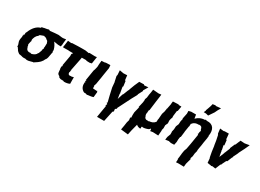

<svg xmlns="http://www.w3.org/2000/svg" viewBox="-30 -1673 3755 2769"><g transform="rotate(30 1848.0 -289.0)"><path d="M623 -407 627 -427 629 -430 632 -473 639 -534 601 -528 578 -527 559 -529 514 -535 454 -531 376 -523 357 -532C357 -527 358 -535 355 -533C324 -522 304 -523 283 -518C273 -511 256 -516 240 -505C249 -501 239 -500 240 -496C175 -476 128 -424 92 -334C84 -328 84 -305 86 -294C77 -286 75 -289 71 -279C81 -283 80 -283 76 -278C71 -273 67 -269 72 -263L67 -257C66 -260 78 -247 73 -256C61 -207 59 -175 67 -158C79 -131 83 -112 81 -93C91 -90 101 -82 96 -81C110 -65 112 -59 116 -51C129 -32 150 -19 159 -12C174 -8 192 -8 200 -5C228 5 243 4 271 2C307 16 337 2 374 -7C365 -6 378 -6 375 -13C373 -1 386 -13 386 -10C382 -9 391 -15 395 -9C431 -34 475 -55 504 -100C513 -105 515 -128 534 -148C547 -173 548 -189 554 -223C550 -222 558 -230 556 -226C554 -244 564 -261 565 -275C557 -282 561 -280 562 -293L560 -290C561 -290 554 -283 561 -303C559 -307 560 -298 563 -306C552 -305 564 -307 561 -310C548 -361 530 -388 506 -420L578 -408ZM344 -420 345 -414C355 -416 372 -409 379 -405C388 -400 395 -390 401 -386C422 -381 419 -357 428 -346C425 -323 430 -292 423 -267L429 -258C421 -257 418 -236 417 -240C420 -216 404 -195 400 -177C399 -161 381 -157 381 -143C361 -120 337 -107 298 -100C303 -99 300 -103 301 -105C292 -101 298 -106 297 -109C252 -99 224 -116 217 -154C213 -152 216 -164 209 -165C216 -177 204 -187 202 -199C206 -210 208 -235 212 -246C214 -252 217 -258 219 -265C210 -272 209 -269 218 -278C221 -274 212 -287 212 -279C220 -316 234 -357 267 -376C271 -395 281 -395 290 -401C313 -408 320 -414 344 -420Z M902 4C903 5 915 9 906 15L910 10C912 3 915 12 917 11C951 12 985 5 1010 -8L1009 -65V-117C985 -110 974 -106 961 -109C925 -99 914 -123 916 -152C926 -155 923 -153 921 -160L922 -168V-178L927 -186H922L962 -387L967 -418L1046 -419L1042 -413L1103 -411L1134 -419L1152 -534L1122 -530C1090 -531 1060 -532 1028 -533L1022 -525L961 -535H896L837 -534L736 -530L734 -524L673 -530L662 -450L656 -413L684 -412L752 -413L754 -411H827L810 -387L811 -355L781 -187L787 -178L781 -164L774 -158C780 -149 772 -132 780 -116C783 -96 781 -77 786 -58C792 -39 809 -29 823 -23C818 -13 833 -5 844 -2C857 7 885 2 902 4Z M1327 -184 1334 -188 1354 -306 1362 -360 1369 -403 1382 -483 1378 -531H1361L1305 -529L1283 -523L1236 -521L1230 -463L1228 -415L1216 -366L1207 -342L1179 -169L1190 -167L1179 -153L1177 -154C1182 -144 1186 -143 1177 -140C1188 -143 1184 -143 1190 -137C1180 -128 1185 -133 1181 -134C1176 -72 1193 -35 1231 -8C1248 3 1259 3 1277 1C1283 6 1293 11 1313 6L1310 5C1320 6 1322 0 1318 5C1346 2 1381 -3 1399 -11L1408 -98L1397 -117L1389 -109C1385 -109 1381 -111 1376 -112C1349 -115 1341 -113 1329 -115C1328 -127 1326 -140 1327 -159C1325 -160 1323 -162 1320 -164L1333 -176C1331 -179 1330 -182 1327 -184Z M1713 -161 1701 -241 1705 -251 1702 -253 1687 -339V-352L1693 -359L1682 -442L1670 -448L1661 -526L1600 -523L1533 -535L1538 -460L1534 -445L1533 -439L1550 -360L1547 -357L1553 -356L1561 -266C1576 -191 1595 -118 1613 -44L1602 -34L1610 -29L1619 -23L1617 -12L1608 2L1618 1L1607 10L1617 15L1584 211H1702L1741 27L1742 37L1756 20L1753 10V9V-5L1749 -3L1755 -21L1766 -26L1762 -25L1776 -36L1771 -44C1809 -119 1846 -195 1885 -270L1928 -348L1934 -363L1930 -362L1971 -441L1968 -451L2013 -528L1946 -522L1936 -533L1859 -531L1824 -452L1789 -359L1790 -363L1791 -356L1782 -344L1750 -262L1745 -257L1740 -248Z M2340 -32 2346 -19 2352 -17 2348 6 2393 -1 2483 3 2490 -84 2487 -90 2497 -128 2496 -175 2516 -219 2513 -264 2523 -308 2530 -313 2529 -351 2540 -440 2549 -442 2564 -525 2521 -526 2512 -532 2421 -528 2416 -492 2417 -484 2399 -393 2392 -397 2397 -391 2389 -342 2374 -295 2367 -205 2364 -197 2363 -157C2337 -123 2308 -113 2262 -109C2260 -99 2251 -108 2258 -102C2250 -109 2253 -104 2241 -107C2215 -101 2190 -118 2187 -145C2175 -161 2174 -189 2184 -220C2177 -227 2179 -218 2178 -229L2189 -232L2178 -247L2186 -246L2191 -251L2211 -408L2222 -486L2227 -530L2181 -525L2174 -526L2089 -533L2082 -483L2074 -441L2068 -390L2054 -351L2058 -348L2054 -304L2032 -209L2043 -213L2039 -204L2017 -115L2015 -71L2017 -25L2003 -20L2008 23L1996 65L1988 121L1975 195L2096 208L2113 128L2141 21C2158 36 2179 45 2206 47L2216 33L2209 23L2212 15L2221 7C2225 6 2216 2 2218 10C2222 12 2222 8 2229 12C2234 14 2234 11 2236 13C2263 12 2298 1 2313 -5C2330 -10 2337 -28 2340 -32Z M2909 -424C2911 -421 2913 -428 2921 -427C2952 -428 2967 -415 2972 -379C2980 -375 2986 -357 2974 -340L2973 -328L2969 -330L2975 -320L2964 -302L2975 -295H2976L2949 -129L2932 -38L2916 6L2908 54L2902 113L2896 157L2901 158L2898 209L2939 206L3028 208L3033 156L3059 60L3048 57L3063 15L3068 -35L3081 -85L3078 -94L3085 -139L3094 -189L3100 -235L3116 -327L3113 -336H3115C3123 -341 3124 -342 3110 -345C3117 -345 3123 -354 3116 -359C3120 -361 3113 -361 3120 -355C3113 -366 3106 -362 3116 -367C3131 -465 3091 -539 2986 -531C2984 -538 2993 -537 2980 -533C2990 -538 2984 -536 2971 -531C2969 -542 2966 -539 2971 -538C2959 -532 2959 -538 2958 -531C2958 -531 2958 -535 2954 -535C2952 -521 2955 -529 2955 -529C2895 -529 2848 -502 2814 -468L2804 -532H2724L2683 -522L2684 -477L2665 -385L2670 -379L2660 -339L2657 -286L2638 -240L2635 -188L2625 -145L2627 -137V-99L2607 -45L2600 4L2654 -4L2695 5L2749 3L2760 -49L2761 -94L2768 -139L2775 -140L2787 -238L2785 -233L2801 -331L2804 -334L2806 -378C2812 -387 2804 -382 2810 -380C2816 -388 2823 -392 2820 -393C2841 -413 2870 -426 2909 -424ZM2936 -781 2928 -747 2913 -702 2896 -656 2899 -653 2883 -617 2922 -616 2962 -606C2981 -635 3002 -664 3021 -693L3042 -737L3072 -789L2985 -781L2987 -788Z M3401 -170 3387 -245 3388 -253 3380 -261 3384 -271 3368 -348 3380 -350 3370 -438 3356 -439 3359 -450 3351 -530 3283 -529 3267 -524 3206 -531 3215 -454 3223 -437 3225 -440 3243 -353 3255 -275 3257 -272 3258 -263 3269 -181 3285 -95 3288 -91 3291 -80 3297 -11 3362 -1V2L3380 -4L3434 4L3469 -81L3484 -93L3481 -96L3517 -169L3531 -174L3565 -257L3574 -266L3570 -272L3609 -351L3612 -362L3654 -445L3653 -442L3696 -535C3670 -531 3644 -526 3618 -522L3548 -526L3513 -442L3504 -436L3469 -355L3472 -359V-348L3437 -261L3431 -265L3436 -257Z"/></g></svg>

Font: Asimov Print
Style: DIt
Weight: 250
Width: 0
Designer: Google
Version: Version 2.000980: 2014